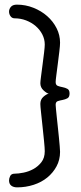

<svg xmlns="http://www.w3.org/2000/svg" viewBox="-20 -788 350 828"><path d="M280 -385Q280 -369 270.5 -364Q261 -359 250 -357Q239 -355 229.5 -352Q220 -349 220 -336Q220 -331 221.5 -316.5Q223 -302 225 -282Q227 -262 229.5 -239.5Q232 -217 234 -196Q236 -175 237.5 -158Q239 -141 239 -133Q239 -99 224 -71Q209 -43 184 -22.5Q159 -2 125 9Q91 20 54 20Q38 20 28.5 12.5Q19 5 19 -10Q19 -19 24 -29Q29 -39 43 -39Q59 -39 81.5 -43.5Q104 -48 124 -59Q144 -70 158.5 -88.5Q173 -107 173 -136Q173 -149 170 -179Q167 -209 163.5 -242Q160 -275 157 -303Q154 -331 154 -340Q154 -359 167 -370.5Q180 -382 190 -384Q181 -386 167.5 -398.5Q154 -411 154 -429Q154 -436 157 -459Q160 -482 163.5 -509Q167 -536 170 -560.5Q173 -585 173 -596Q173 -619 162.5 -639.5Q152 -660 134 -675.5Q116 -691 92.5 -700Q69 -709 43 -709Q32 -709 25.5 -718Q19 -727 19 -738Q19 -749 27 -758.5Q35 -768 53 -768Q90 -768 124 -754.5Q158 -741 183.5 -718.5Q209 -696 224 -666.5Q239 -637 239 -604Q239 -592 236 -567Q233 -542 229.5 -514.5Q226 -487 223 -464Q220 -441 220 -434Q220 -421 229.5 -417.5Q239 -414 250 -412Q261 -410 270.5 -405Q280 -400 280 -385Z"/></svg>

Font: AkaAcidDosis
Style: Regular
Weight: 400
Designer: Edgar Tolentino, Pablo Impallari, Igino Marini, Aka-Acid
Foundry: Edgar Tolentino, Pablo Impallari, Igino Marini, Cyberella
Version: Version 1.007